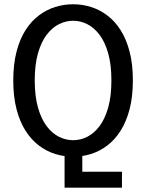

<svg xmlns="http://www.w3.org/2000/svg" viewBox="-20 -726 690 903"><path d="M283.7 156.6V0H367.1V96.7L352.1 81.7H553.6V156.6ZM324.1 11Q281 11 239.8 -1.8Q198.5 -14.6 162.9 -41.6Q127.2 -68.7 100.1 -111.1Q73.1 -153.5 57.8 -212.3Q42.4 -271.1 42.4 -348Q42.4 -424.4 57.8 -483.2Q73.1 -542 100.1 -584.3Q127.2 -626.6 162.9 -653.5Q198.5 -680.4 239.8 -693.2Q281 -706 324.1 -706Q367.1 -706 407.9 -693.2Q448.8 -680.4 484.5 -653.5Q520.3 -626.6 547.2 -584.3Q574.2 -542 589.5 -483.2Q604.9 -424.4 604.9 -348Q604.9 -271.1 589.5 -212.3Q574.2 -153.5 547.2 -111.1Q520.3 -68.7 484.5 -41.6Q448.8 -14.6 407.9 -1.8Q367.1 11 324.1 11ZM324.1 -66.6Q358 -66.6 390.1 -82.5Q422.1 -98.5 447.9 -132.4Q473.6 -166.4 488.7 -219.8Q503.9 -273.1 503.9 -348Q503.9 -422.4 488.7 -475.6Q473.6 -528.9 447.9 -562.7Q422.1 -596.5 390.1 -612.5Q358 -628.4 324.1 -628.4Q290 -628.4 257.7 -612.5Q225.4 -596.5 199.7 -562.7Q173.9 -528.9 158.7 -475.6Q143.4 -422.4 143.4 -348Q143.4 -273.1 158.7 -219.8Q173.9 -166.4 199.7 -132.4Q225.4 -98.5 257.7 -82.5Q290 -66.6 324.1 -66.6Z"/></svg>

Font: Trispace Thin
Style: Regular
Weight: 100
Designer: Tyler Finck
Foundry: Etcetera Type Company
Version: Version 1.210